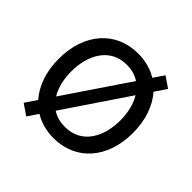

<svg xmlns="http://www.w3.org/2000/svg" viewBox="-153 -722 904 904"><g transform="rotate(45 298.5 -270.5)"><path d="M134.9 29.8 170.5 -22.7C206.7 -0.7 250 11.4 298.3 11.4C446 11.4 545.5 -100.9 545.5 -269.9C545.5 -355.8 520.2 -426.5 476.6 -476.2L515.6 -534.1L461.6 -571L426.1 -518.5C389.9 -540.5 346.6 -552.6 298.3 -552.6C150.6 -552.6 51.1 -440.3 51.1 -269.9C51.1 -185 76.3 -114.3 120 -65L81 -7.1ZM134.9 -269.9C134.9 -379.3 186.1 -477.3 298.3 -477.3C331.7 -477.3 359.7 -468.8 382.5 -453.5L168 -136C145.6 -172.6 134.9 -219.8 134.9 -269.9ZM214.1 -87.4 428.3 -404.8C451 -367.9 461.6 -320 461.6 -269.9C461.6 -160.5 410.5 -63.9 298.3 -63.9C264.9 -63.9 236.9 -72.4 214.1 -87.4Z"/></g></svg>

Font: Magic Ui Pro
Style: Regular
Weight: 400
Designer: Stefan Endress, Andreas Faust
Version: Version 1.000;FEAKit 1.0